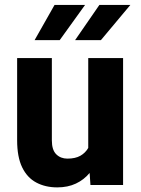

<svg xmlns="http://www.w3.org/2000/svg" viewBox="-20 -770 586 799"><path d="M334 -749.5 228.5 -603H124L207 -749.5ZM399.9 -603H292.5L393.6 -749.5H522.5ZM347.2 -154.3V-528.3H492.2V0H356.4L353 -50.3Q329.6 -22 295.9 -6.1Q262.2 9.8 218.3 9.8Q168.9 9.8 131.1 -10.3Q93.3 -30.3 72.3 -73.5Q51.3 -116.7 51.3 -186.5V-528.3H195.8V-185.5Q195.8 -146 214.1 -127.9Q232.4 -109.9 260.3 -109.9Q293.5 -109.9 314.5 -121.8Q335.4 -133.8 347.2 -154.3Z"/></svg>

Font: Robert Sans Black
Style: Regular
Weight: 900
Designer: Christian Robertson (extended by Adam Twardoch)
Foundry: Google
Version: Version 12.135;April 2, 2019;FontCreator 11.5.0.2425 64-bit;